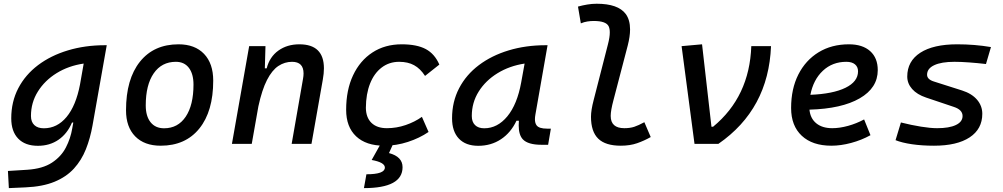

<svg xmlns="http://www.w3.org/2000/svg" viewBox="-20 -762 5313 1017"><path d="M26.9 234.4 22 143.6 124.5 137.2Q206.1 131.8 255.1 99.6Q304.2 67.4 329.1 19Q354 -29.3 362.8 -82.5L368.2 -112.8H361.3Q336.4 -53.7 289.8 -21.7Q243.2 10.3 180.7 10.3Q113.3 10.3 76.4 -27.8Q39.6 -65.9 39.6 -135.3Q39.6 -223.1 76.9 -294.7Q114.3 -366.2 181.6 -417Q249 -467.8 339.6 -495.1Q430.2 -522.5 536.1 -522.5H545.4L470.2 -98.1Q458 -29.3 434.8 28.8Q411.6 86.9 371.6 130.9Q331.5 174.8 268.8 200.7Q206.1 226.6 114.7 230.5ZM423.3 -425.3Q343.3 -413.6 280.3 -374.8Q217.3 -335.9 180.7 -277.3Q144 -218.8 144 -147.5Q144 -116.2 161.9 -99.4Q179.7 -82.5 212.4 -82.5Q282.7 -82.5 332.5 -142.3Q382.3 -202.1 403.8 -314.5Z M831.1 9.8Q744.6 9.8 696 -39.8Q647.5 -89.4 647.5 -177.7Q647.5 -342.8 721.2 -435.1Q794.9 -527.3 925.8 -527.3Q1012.2 -527.3 1060.8 -476.6Q1109.4 -425.8 1109.4 -335Q1109.4 -172.4 1035.9 -81.3Q962.4 9.8 831.1 9.8ZM849.1 -82.5Q922.4 -82.5 963.6 -143.8Q1004.9 -205.1 1004.9 -314Q1004.9 -370.6 980.5 -402.6Q956.1 -434.6 911.6 -434.6Q836.4 -434.6 794.2 -373.5Q752 -312.5 752 -203.6Q752 -146.5 777.6 -114.5Q803.2 -82.5 849.1 -82.5Z M1208.5 0 1299.8 -517.6H1386.2L1382.8 -399.9H1392.6Q1408.2 -460.9 1454.6 -494.1Q1501 -527.3 1565.9 -527.3Q1695.8 -527.3 1695.8 -399.9Q1695.8 -373 1689.9 -340.3L1629.9 0H1524.9L1585 -344.2Q1587.9 -359.9 1587.9 -373Q1587.9 -434.6 1526.9 -434.6Q1487.8 -434.6 1454.3 -412.4Q1420.9 -390.1 1394.3 -338.4Q1367.7 -286.6 1348.6 -198.7L1313.5 0Z M2029.3 -83Q2080.1 -83 2128.7 -99.6Q2177.2 -116.2 2214.8 -143.1L2250 -63Q2202.1 -30.3 2140.6 -10.3Q2079.1 9.8 2015.1 9.8Q1918.9 9.8 1866.2 -40Q1813.5 -89.8 1813.5 -180.2Q1813.5 -285.2 1850.1 -363Q1886.7 -440.9 1952.9 -484.1Q2019 -527.3 2107.9 -527.3Q2188 -527.3 2235.4 -502Q2282.7 -476.6 2307.1 -419.9L2231.4 -359.9Q2206.1 -398.9 2173.3 -416.7Q2140.6 -434.6 2094.2 -434.6Q2041.5 -434.6 2001.7 -404.3Q1961.9 -374 1940.2 -319.3Q1918.5 -264.6 1918 -190.9Q1918.5 -139.6 1947.5 -111.3Q1976.6 -83 2029.3 -83ZM1907.7 234.4 1920.9 161.1Q2018.6 161.1 2018.6 125.5Q2018.6 98.1 1948.7 85.4L2009.8 -23.9L2062 1L2040.5 48.8Q2112.3 67.9 2112.3 123.5Q2112.3 234.4 1907.7 234.4Z M2513.2 10.3Q2446.8 10.3 2410.6 -27.8Q2374.5 -65.9 2374.5 -135.3Q2374.5 -223.1 2411.9 -294.7Q2449.2 -366.2 2516.6 -417Q2584 -467.8 2674.3 -495.1Q2764.6 -522.5 2870.6 -522.5H2880.4L2815.9 -154.8Q2813.5 -141.6 2813.5 -130.4Q2813.5 -109.9 2822.3 -98.1Q2835 -80.6 2877.9 -80.6H2897.9L2883.3 4.9H2848.6Q2776.9 4.9 2749.5 -23.9Q2727.5 -47.4 2727.5 -97.7Q2727.5 -109.4 2728.5 -122.6H2715.8Q2686 -59.1 2633.5 -24.4Q2581.1 10.3 2513.2 10.3ZM2544.9 -82.5Q2615.2 -82.5 2667.5 -146Q2719.7 -209.5 2740.7 -325.7L2758.8 -425.3Q2678.7 -413.1 2615.5 -374.3Q2552.2 -335.4 2515.6 -277.1Q2479 -218.8 2479 -147.5Q2479 -116.2 2496.3 -99.4Q2513.7 -82.5 2544.9 -82.5Z M3268.1 9.8Q3187 9.8 3148.7 -27.6Q3110.4 -64.9 3110.4 -143.6Q3110.4 -178.2 3124.5 -231.9L3200.2 -527.3Q3210 -564.9 3210 -590.3Q3210 -609.9 3204.1 -622.6Q3190.4 -650.9 3125 -650.9Q3108.4 -650.9 3091.1 -648.2Q3073.7 -645.5 3056.6 -638.2L3041.5 -727.1Q3065.9 -733.9 3090.8 -738Q3115.7 -742.2 3140.6 -742.2Q3253.9 -742.2 3294.4 -688Q3317.4 -656.7 3317.4 -606Q3317.4 -568.8 3305.2 -521.5L3229.5 -231.9Q3214.8 -176.8 3214.8 -147.9Q3214.8 -83 3287.1 -83Q3316.9 -83 3339.4 -90.3Q3361.8 -97.7 3393.1 -114.7L3426.8 -36.1Q3392.6 -16.6 3354.7 -3.4Q3316.9 9.8 3268.1 9.8Z M3658.7 0 3590.3 -517.6 3698.7 -527.3 3748.5 -90.8H3757.3Q3950.2 -250 3959.5 -517.6H4064Q4050.8 -183.6 3785.2 0Z M4388.2 -83Q4427.2 -83 4471.7 -95.2Q4516.1 -107.4 4557.1 -129.4L4590.8 -45.9Q4543 -19.5 4488.3 -4.9Q4433.6 9.8 4383.8 9.8Q4283.2 9.8 4226.8 -43Q4170.4 -95.7 4170.4 -189.9Q4170.4 -291.5 4208.7 -367.2Q4247.1 -442.9 4315.9 -485.1Q4384.8 -527.3 4476.6 -527.3Q4548.8 -527.3 4589.1 -491.2Q4629.4 -455.1 4629.4 -390.6Q4629.4 -296.4 4533.9 -241.2Q4438.5 -186 4267.6 -181.2Q4272 -134.8 4303.7 -108.9Q4335.4 -83 4388.2 -83ZM4272.5 -259.8Q4392.1 -264.6 4458.5 -297.1Q4524.9 -329.6 4524.9 -384.3Q4524.9 -407.7 4508.8 -421.1Q4492.7 -434.6 4462.9 -434.6Q4389.2 -434.6 4338.6 -387.2Q4288.1 -339.8 4272.5 -259.8Z M4927.2 9.8Q4863.8 9.8 4810.5 2Q4757.3 -5.9 4723.6 -19.5L4752 -113.3Q4808.6 -99.1 4858.6 -91.1Q4908.7 -83 4943.8 -83Q5007.8 -83 5043.2 -99.9Q5078.6 -116.7 5078.6 -147.5Q5078.6 -180.7 5032.2 -195.8L4885.7 -245.1Q4837.4 -261.2 4811.5 -290.5Q4785.6 -319.8 4785.6 -356.4Q4785.6 -438 4854.7 -482.7Q4923.8 -527.3 5050.3 -527.3Q5142.6 -527.3 5229 -512.7L5202.6 -422.9Q5156.7 -428.2 5113 -431.4Q5069.3 -434.6 5035.6 -434.6Q4966.3 -434.6 4928.5 -416.7Q4890.6 -398.9 4890.6 -366.2Q4890.6 -341.3 4927.2 -330.1L5076.2 -282.7Q5127.9 -266.1 5155.5 -233.6Q5183.1 -201.2 5183.1 -159.2Q5183.1 -78.6 5116.2 -34.4Q5049.3 9.8 4927.2 9.8Z"/></svg>

Font: CaskaydiaCove NFP
Style: Italic
Weight: 400
Italic angle: -10°
Designer: Aaron Bell
Foundry: Saja Typeworks
Version: Version 2111.001; VTT 6.35;Nerd Fonts 3.1.1